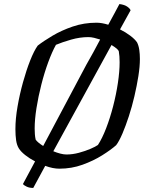

<svg xmlns="http://www.w3.org/2000/svg" viewBox="-20 -832 718 947"><path d="M144 95Q125 95 111.5 88.5Q98 82 93 76L153 -36Q126 -50 104.5 -67Q83 -84 73 -100Q63 -116 59.5 -140Q56 -164 56 -195Q56 -246 66.5 -306.5Q77 -367 93.5 -426.5Q110 -486 129 -534Q148 -582 166 -607Q194 -629 238.5 -655.5Q283 -682 338.5 -701Q394 -720 456 -720Q482 -720 514 -710Q531 -741 545 -767Q559 -793 569 -812Q594 -809 608 -799Q622 -789 624 -781L572 -687Q600 -673 622.5 -656Q645 -639 656 -623Q664 -607 667 -586Q670 -565 670 -541Q670 -504 662.5 -456.5Q655 -409 643 -357.5Q631 -306 615.5 -258.5Q600 -211 584 -173.5Q568 -136 553 -116Q527 -93 484 -66Q441 -39 387 -19.5Q333 0 273 0Q257 0 239.5 -3.5Q222 -7 203 -14ZM156 -143Q166 -129 193 -112L406 -513Q423 -542 440 -573.5Q457 -605 474 -637Q459 -642 444 -645.5Q429 -649 416 -649Q374 -649 330.5 -636.5Q287 -624 256 -611Q237 -577 218 -525.5Q199 -474 184 -415Q169 -356 160 -299.5Q151 -243 151 -198Q151 -185 152 -170.5Q153 -156 156 -143ZM308 -70Q338 -70 369.5 -78.5Q401 -87 426.5 -98Q452 -109 463 -117Q484 -149 503.5 -199.5Q523 -250 538 -308Q553 -366 561.5 -423Q570 -480 570 -525Q570 -539 569 -553.5Q568 -568 566 -579Q563 -590 530 -610L243 -86Q260 -79 277 -74.5Q294 -70 308 -70Z"/></svg>

Font: Texturina 72pt 72pt Medium
Style: Italic
Weight: 500
Italic angle: -11°
Designer: Guillermo Torres Carreño
Foundry: Omnibus-Type
Version: Version 1.002; ttfautohint (v1.8.3)